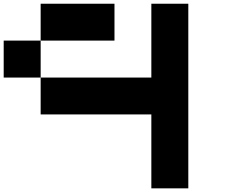

<svg xmlns="http://www.w3.org/2000/svg" viewBox="-20 -820 1240 1040"><path d="M200.2 -600.1V-799.8H600.1V-600.1ZM0 -600.1H200.2V-399.9H0ZM799.8 -399.9V-799.8H1000V200.2H799.8V-200.2H200.2V-399.9Z"/></svg>

Font: QuinqueFive
Style: Regular
Weight: 400
Monospace: yes
Designer: GGBotNet
Foundry: GGBotNet
Version: 1.1